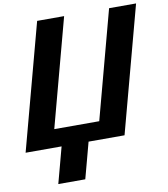

<svg xmlns="http://www.w3.org/2000/svg" viewBox="-114 -970 1150 1314"><g transform="rotate(-10 461.0 -312.5)"><path d="M183.1 250H370.6Q381.8 208.5 404.1 125.2Q426.3 42 437.5 0H687.5Q726.6 -146 804.7 -437.5Q882.8 -729 921.9 -875H734.4L533.7 -125H221.2L421.9 -875H234.4Q195.3 -729 117.2 -437.5Q39.1 -146 0 0H250Q238.8 42 216.6 125.2Q194.3 208.5 183.1 250Z"/></g></svg>

Font: Faithful 32x
Style: SemiboldOblique
Weight: 400
Foundry: Faithful Resource Pack
Version: Version 1.0; January 27, 2023